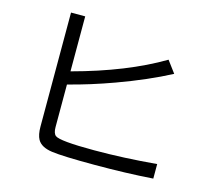

<svg xmlns="http://www.w3.org/2000/svg" viewBox="-108 -932 1216 1059"><g transform="rotate(15 500.0 -402.0)"><path d="M171.9 -791H252.9V-477.1Q554.7 -558.1 758.8 -679.2L809.1 -611.8Q680.2 -543.9 509.8 -481.9Q377 -433.6 252.9 -401.9V-159.2Q252.9 -123.5 268.1 -111.3Q294.4 -90.3 491.2 -90.3Q660.2 -90.3 847.2 -106.9V-23.9Q694.8 -13.2 515.1 -13.2Q332.5 -13.2 270 -22Q206.5 -30.8 186 -67.9Q171.9 -93.3 171.9 -140.1Z"/></g></svg>

Font: BIZ UDGothic
Style: Regular
Weight: 400
Monospace: yes
Designer: TypeBank Co., Ltd.
Foundry: Morisawa Inc.
Version: Version 1.05